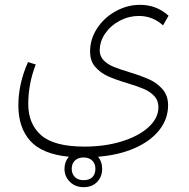

<svg xmlns="http://www.w3.org/2000/svg" viewBox="-20 -558 784 795"><path d="M516 -259Q568 -243 599.5 -228.5Q631 -214 653.5 -188Q676 -162 676 -122Q676 -66 640 -20Q604 26 538.5 55Q473 84 386 91Q403 111 403 141Q403 174 382 195.5Q361 217 326 217Q292 217 269.5 195Q247 173 247 141Q247 112 265 91Q154 80 105 25Q56 -30 56 -122Q56 -211 96 -301L128 -291Q97 -211 97 -127Q97 -45 150.5 2Q204 49 330 49Q414 49 484 27.5Q554 6 595 -31.5Q636 -69 636 -114Q636 -142 618.5 -160.5Q601 -179 575 -190Q549 -201 506 -214Q456 -229 425.5 -243Q395 -257 374 -281.5Q353 -306 353 -345Q353 -396 382 -440.5Q411 -485 459 -511.5Q507 -538 560 -538Q628 -538 678 -493L655 -453Q612 -492 555 -492Q514 -492 476.5 -472.5Q439 -453 416 -420Q393 -387 393 -349Q393 -325 409 -308.5Q425 -292 449 -282Q473 -272 516 -259ZM326 94Q304 94 290.5 106.5Q277 119 277 141Q277 162 290 175Q303 188 326 188Q350 188 362.5 175.5Q375 163 375 141Q375 119 361.5 106.5Q348 94 326 94Z"/></svg>

Font: FiraGO ExtraLight
Style: Regular
Weight: 200
Designer: bBox Type
Foundry: bBox Type GmbH
Version: Version 1.001